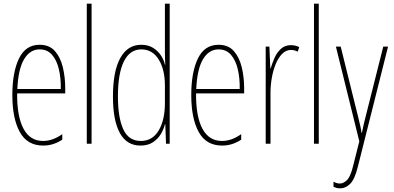

<svg xmlns="http://www.w3.org/2000/svg" viewBox="-20 -873 2136 1042"><path d="M195 -630Q248 -630 278 -596Q308 -562 321 -508Q334 -454 334 -394V-366H73Q72 -241 107.5 -174.5Q143 -108 214 -108Q266 -108 318 -145V-115Q297 -101 271 -92Q245 -83 214 -83Q128 -83 87.5 -156.5Q47 -230 47 -357Q47 -481 83 -555.5Q119 -630 195 -630ZM195 -605Q143 -605 111 -552Q79 -499 74 -390H310Q311 -449 299.5 -497.5Q288 -546 262.5 -575.5Q237 -605 195 -605Z M477 -93H451V-853H477Z M742 -83Q668 -83 630.5 -151Q593 -219 593 -349Q593 -487 633 -558.5Q673 -630 746 -630Q784 -630 810.5 -613.5Q837 -597 853.5 -572Q870 -547 875 -522H877Q876 -541 875.5 -557.5Q875 -574 875 -590V-853H901V-93H881L877 -199H875Q869 -172 853 -145.5Q837 -119 810 -101Q783 -83 742 -83ZM744 -108Q807 -108 841 -164.5Q875 -221 875 -314V-408Q875 -496 841 -550.5Q807 -605 747 -605Q685 -605 652.5 -540Q620 -475 620 -349Q620 -235 649 -171.5Q678 -108 744 -108Z M1166 -630Q1219 -630 1249 -596Q1279 -562 1292 -508Q1305 -454 1305 -394V-366H1044Q1043 -241 1078.5 -174.5Q1114 -108 1185 -108Q1237 -108 1289 -145V-115Q1268 -101 1242 -92Q1216 -83 1185 -83Q1099 -83 1058.5 -156.5Q1018 -230 1018 -357Q1018 -481 1054 -555.5Q1090 -630 1166 -630ZM1166 -605Q1114 -605 1082 -552Q1050 -499 1045 -390H1281Q1282 -449 1270.5 -497.5Q1259 -546 1233.5 -575.5Q1208 -605 1166 -605Z M1559 -628Q1569 -628 1581.5 -625.5Q1594 -623 1604 -617L1596 -593Q1590 -596 1580 -599Q1570 -602 1559 -602Q1532 -602 1511 -580.5Q1490 -559 1476 -524.5Q1462 -490 1455 -449.5Q1448 -409 1448 -370V-93H1422V-620H1442L1447 -502H1449Q1457 -529 1469.5 -558Q1482 -587 1504 -607.5Q1526 -628 1559 -628Z M1710 -93H1684V-853H1710Z M1803 -620H1829L1925 -233Q1933 -201 1936 -186.5Q1939 -172 1940 -165.5Q1941 -159 1942 -152H1944Q1950 -182 1954.5 -200.5Q1959 -219 1963 -235L2060 -620H2086L1922 32Q1906 98 1881.5 123.5Q1857 149 1825 149Q1815 149 1807 147Q1799 145 1790 141V113Q1807 123 1825 123Q1844 123 1863 104.5Q1882 86 1896 29L1930 -106Z"/></svg>

Font: Noto Sans Kannada UI ExtraCondensed Thin
Style: Regular
Weight: 100
Width: 2
Designer: Jelle Bosma - Monotype Design Team
Foundry: Monotype Imaging Inc.
Version: Version 2.005; ttfautohint (v1.8.4.7-5d5b)